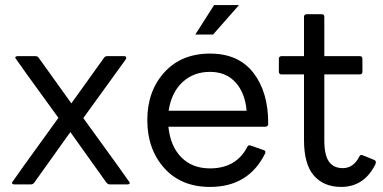

<svg xmlns="http://www.w3.org/2000/svg" viewBox="-20 -726 1507 756"><path d="M482 0H412Q405 0 399 -7L257 -206L115 -7Q110 0 102 0H36Q27 0 27 -7Q27 -9 210 -262Q40 -496 40 -498Q40 -505 50 -505H119Q128 -505 132 -499L261 -319L390 -499Q394 -505 403 -505H468Q477 -505 477 -499Q477 -496 475 -492L308 -261Q491 -9 491 -7Q491 0 482 0Z M951 -290Q945 -360 907.5 -401.5Q870 -443 807 -443Q742 -443 698.5 -402.5Q655 -362 644 -290ZM807 10Q693 10 626.5 -64.5Q560 -139 560 -253Q560 -367 627 -441Q694 -515 807 -515Q919 -515 977.5 -439.5Q1036 -364 1036 -242V-238Q1036 -228 1025 -227H643Q651 -150 694 -106.5Q737 -63 807 -63Q910 -63 954 -148Q957 -154 963 -154Q965 -154 1018 -135Q1025 -133 1025 -127L1024 -122Q959 10 807 10ZM819 -590H749L823 -706H921Z M1323 10Q1255 10 1216 -34.5Q1177 -79 1177 -175V-433H1088Q1079 -433 1078 -443V-495Q1078 -504 1088 -505H1177V-660Q1177 -669 1187 -670H1246Q1257 -670 1257 -660V-505H1397Q1406 -505 1407 -495V-443Q1407 -434 1397 -433H1257V-173Q1257 -116 1275 -90Q1293 -64 1330 -64Q1372 -64 1395 -110Q1398 -116 1404 -116Q1406 -116 1454 -96Q1460 -93 1460 -87Q1460 -84 1458 -79Q1414 10 1323 10Z"/></svg>

Font: YamahaIndonesia935. App
Style: Regular
Weight: 400
Designer: Dalton Maag Ltd
Foundry: Dalton Maag Ltd
Version: Version 1.002; January 01, 2024; Regular/Italic